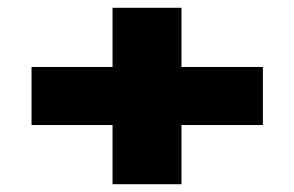

<svg xmlns="http://www.w3.org/2000/svg" viewBox="-20 -556 755 493"><path d="M269 -83V-235H61V-384H269V-536H446V-384H655V-235H446V-83Z"/></svg>

Font: Georama ExtraExtended
Style: Bold
Weight: 700
Width: 8
Designer: Jean-Baptiste Levee
Foundry: Production Type
Version: Version 1.000